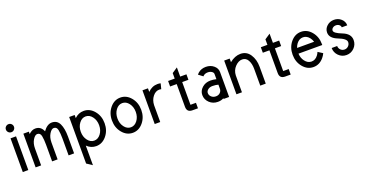

<svg xmlns="http://www.w3.org/2000/svg" viewBox="-33 -1404 4622 2404"><g transform="rotate(-20 2278.0 -202.5)"><path d="M122.1 0H48.8V-449.2H122.1ZM85.4 -517.6Q63.5 -517.6 47.6 -533.4Q31.7 -549.3 31.7 -571.3Q31.7 -593.8 47.6 -609.4Q63.5 -625 85.4 -625Q107.9 -625 123.5 -609.4Q139.2 -593.8 139.2 -571.3Q139.2 -549.3 123.5 -533.4Q107.9 -517.6 85.4 -517.6Z M732.4 0H659.2V-224.6Q659.2 -291.5 649.9 -338.6Q640.6 -385.7 600.6 -385.7Q570.3 -385.7 541.5 -338.6Q512.7 -291.5 512.7 -224.6V0H439.5V-224.6Q439.5 -291.5 430.2 -338.6Q420.9 -385.7 380.9 -385.7Q350.6 -385.7 321.8 -338.6Q293 -291.5 293 -224.6V0H219.7V-449.2H293V-417.5Q334 -459 380.9 -459Q451.7 -459 482.4 -390.6L484.9 -383.8Q538.6 -459 600.6 -459Q671.4 -459 701.9 -395.3Q732.4 -331.5 732.4 -224.6Z M1025.4 -63.5Q1076.2 -63.5 1111.8 -110.6Q1147.5 -157.7 1147.5 -224.6Q1147.5 -291.5 1111.8 -338.6Q1076.2 -385.7 1025.4 -385.7Q974.6 -385.7 939 -338.6Q903.3 -291.5 903.3 -224.6Q903.3 -157.7 939 -110.6Q974.6 -63.5 1025.4 -63.5ZM903.3 219.7 830.1 170.9V-449.2H903.3V-407.7Q955.6 -459 1025.4 -459Q1106.4 -459 1163.6 -390.4Q1220.7 -321.8 1220.7 -224.6Q1220.7 -127.4 1163.6 -58.8Q1106.4 9.8 1025.4 9.8Q955.6 9.8 903.3 -41.5Z M1513.7 9.8Q1432.6 9.8 1375.5 -58.8Q1318.4 -127.4 1318.4 -224.6Q1318.4 -321.8 1375.5 -390.4Q1432.6 -459 1513.7 -459Q1594.7 -459 1651.9 -390.4Q1709 -321.8 1709 -224.6Q1709 -127.4 1651.9 -58.8Q1594.7 9.8 1513.7 9.8ZM1513.7 -63.5Q1564.5 -63.5 1600.1 -110.6Q1635.7 -157.7 1635.7 -224.6Q1635.7 -291.5 1600.1 -338.6Q1564.5 -385.7 1513.7 -385.7Q1462.9 -385.7 1427.2 -338.6Q1391.6 -291.5 1391.6 -224.6Q1391.6 -157.7 1427.2 -110.6Q1462.9 -63.5 1513.7 -63.5Z M1879.9 0H1806.6V-449.2H1879.9V-401.4Q1936 -459 2010.3 -459Q2032.7 -459 2050.8 -453.6L2032.7 -382.3Q2020.5 -385.7 2007.3 -385.7Q1957 -385.7 1919.7 -338.6Q1882.3 -291.5 1879.9 -224.6Z M2382.8 0H2309.6Q2236.3 0 2236.3 -73.2V-376H2148.4V-449.2H2236.3V-522.5L2309.6 -571.3V-449.2H2392.6V-376H2309.6V-73.2H2382.8Z M2646.5 -63.5Q2681.6 -63.5 2703.1 -85Q2724.6 -106.4 2724.6 -136.7V-190.4Q2691.9 -200.2 2646.5 -200.2Q2611.3 -200.2 2587.4 -181.2Q2563.5 -162.1 2563.5 -136.7Q2563.5 -106.4 2587.4 -85Q2611.3 -63.5 2646.5 -63.5ZM2646.5 9.8Q2580.6 9.8 2535.4 -33.2Q2490.2 -76.2 2490.2 -136.7Q2490.2 -192.4 2535.4 -232.9Q2580.6 -273.4 2646.5 -273.4Q2681.6 -273.4 2724.6 -263.7V-332Q2724.6 -352.1 2703.1 -366.5Q2681.6 -380.9 2651.4 -380.9Q2621.1 -380.9 2599.6 -366.7Q2589.8 -359.9 2584.5 -352.1L2526.4 -396Q2535.2 -407.7 2547.9 -418.5Q2590.8 -454.1 2651.4 -454.1Q2711.9 -454.1 2754.9 -418.5Q2797.9 -382.8 2797.9 -332V0H2724.6V-9.8Q2691.9 9.8 2646.5 9.8Z M3286.1 0H3212.9V-224.6Q3212.9 -291.5 3187.3 -338.6Q3161.6 -385.7 3110.8 -385.7Q3060.5 -385.7 3015.9 -338.6Q2971.2 -291.5 2968.8 -224.6V0H2895.5V-449.2H2968.8V-401.4Q3039.6 -459 3113.8 -459Q3194.8 -459 3240.5 -390.4Q3286.1 -321.8 3286.1 -224.6Z M3618.2 0H3544.9Q3471.7 0 3471.7 -73.2V-376H3383.8V-449.2H3471.7V-522.5L3544.9 -571.3V-449.2H3627.9V-376H3544.9V-73.2H3618.2Z M3920.9 9.8Q3839.8 9.8 3782.7 -58.8Q3725.6 -127.4 3725.6 -224.6Q3725.6 -321.8 3782.7 -390.4Q3839.8 -459 3920.9 -459Q4002 -459 4059.1 -390.4Q4116.2 -321.8 4116.2 -224.6V-212.4H3799.3Q3802.2 -153.3 3834.5 -110.8Q3870.1 -63.5 3920.9 -63.5Q3971.7 -63.5 4007.3 -110.8Q4021.5 -129.4 4030.3 -151.9L4092.8 -112.3Q4079.6 -83.5 4059.1 -59.1Q4002 9.8 3920.9 9.8ZM4034.2 -285.6Q4025.4 -314.5 4007.3 -338.9Q3971.7 -385.7 3920.9 -385.7Q3870.1 -385.7 3834.5 -338.9Q3816.4 -314.5 3807.6 -285.6Z M4360.4 9.8Q4299.8 9.8 4256.8 -33.2Q4213.9 -76.2 4213.9 -136.7H4287.1Q4287.1 -106.4 4308.6 -85Q4330.1 -63.5 4360.4 -63.5Q4390.6 -63.5 4412.1 -85Q4433.6 -106.4 4433.6 -136.7Q4433.6 -181.6 4329.8 -221.7Q4226.1 -261.7 4226.1 -336.9Q4226.1 -387.7 4265.4 -423.3Q4304.7 -459 4360.4 -459Q4416 -459 4455.3 -423.3Q4494.6 -387.7 4494.6 -336.9H4421.4Q4421.4 -356.9 4403.6 -371.3Q4385.7 -385.7 4360.4 -385.7Q4335 -385.7 4317.1 -371.3Q4299.3 -356.9 4299.3 -336.9Q4299.3 -302.2 4403.1 -262Q4506.8 -221.7 4506.8 -136.7Q4506.8 -76.2 4464.1 -33.2Q4421.4 9.8 4360.4 9.8Z"/></g></svg>

Font: Catrinity
Style: Regular
Weight: 400
Designer: Alexander Lange
Foundry: High-Logic / Made with FontCreator
Version: Version 2.090;May 20, 2024;FontCreator 15.0.0.2974 64-bit